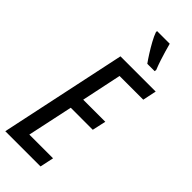

<svg xmlns="http://www.w3.org/2000/svg" viewBox="-302 -983 1020 1020"><g transform="rotate(45 208.0 -473.0)"><path d="M-0.5 0 150.9 -713.9H415.5L399.4 -636.7H221.2L173.8 -411.1H339.8L322.8 -334H157.2L102.5 -77.6H280.8L264.2 0ZM279.8 -786.6Q266.6 -804.7 249.3 -832Q231.9 -859.4 216.3 -887.9Q200.7 -916.5 193.4 -937.5V-946.3H288.6Q294.9 -922.9 302 -898.4Q309.1 -874 317.4 -848.9Q325.7 -823.7 336.4 -796.9L335 -786.6Z"/></g></svg>

Font: Open Sans Condensed Medium
Style: Italic
Weight: 500
Width: 3
Italic angle: -12°
Designer: Monotype Design Team
Foundry: Monotype Imaging Inc.
Version: Version 3.000